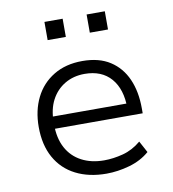

<svg xmlns="http://www.w3.org/2000/svg" viewBox="-80 -773 767 852"><g transform="rotate(-10 303.0 -347.5)"><path d="M332 8Q253 8 194 -22Q135 -52 103 -109.5Q71 -167 71 -248Q71 -322 99.5 -379.5Q128 -437 182.5 -470Q237 -503 312 -503Q387 -503 436.5 -471Q486 -439 511 -382.5Q536 -326 536 -250V-228H120V-283H495L473 -261Q473 -348 431 -396.5Q389 -445 312 -445Q262 -445 223 -422Q184 -399 162 -357.5Q140 -316 140 -257V-248Q140 -185 163.5 -141.5Q187 -98 230.5 -75Q274 -52 332 -52Q373 -52 417 -63.5Q461 -75 499 -107L527 -55Q489 -22 436 -7Q383 8 332 8ZM367 -621V-703H449V-621ZM177 -621V-703H259V-621Z"/></g></svg>

Font: Nunito Sans 7pt Light
Style: Regular
Weight: 300
Designer: Vernon Adams
Foundry: Vernon Adams
Version: Version 3.101;gftools[0.9.27]